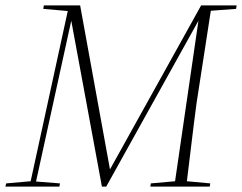

<svg xmlns="http://www.w3.org/2000/svg" viewBox="-34 -694 900 714"><path d="M-14 0H187L189 -12L100 -19L164 -311L231 -617L345 0H361L704 -617L617 -20L527 -12L525 0H746L748 -12L661 -20C673 -116 684 -214 697 -311L750 -654L844 -661L846 -674H714L375 -64L264 -674H129L127 -661L218 -653L80 -20L-11 -12Z"/></svg>

Font: Source Serif 4 Display Light
Style: Italic
Weight: 300
Italic angle: -12°
Designer: Frank Grießhammer
Foundry: Adobe Systems Incorporated
Version: Version 4.004;hotconv 1.0.117;makeotfexe 2.5.65602